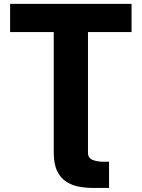

<svg xmlns="http://www.w3.org/2000/svg" viewBox="-20 -747 717 972"><path d="M31.2 -584.5V-727.3H646V-584.5H425.4V25.2Q425.4 53.3 449 62.5Q472.7 71.7 500.4 71.7H532V204.5H453.8Q416.5 204.5 380.7 198.2Q344.8 191.8 315.7 173.1Q286.6 154.5 269.4 118.8Q252.1 83.1 252.1 24.5V-584.5Z"/></svg>

Font: Inter UI Extra Bold
Style: Regular
Weight: 800
Designer: Rasmus Andersson
Foundry: rsms
Version: 3.2;8d6f07862